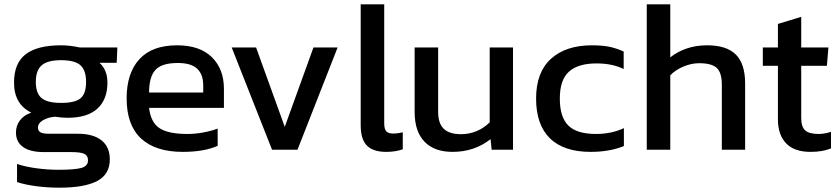

<svg xmlns="http://www.w3.org/2000/svg" viewBox="-20 -694 3896 890"><path d="M59 150V66Q97 79 149 86Q201 93 250 93Q326 93 357 84.5Q388 76 388 49Q388 28 371.5 19.5Q355 11 311 11H183Q120 11 87 -12.5Q54 -36 54 -80Q54 -111 72 -135.5Q90 -160 125 -172Q45 -211 45 -311Q45 -401 99 -442.5Q153 -484 263 -484Q303 -484 350 -474H524L521 -403H441Q478 -370 478 -311Q478 -233 431.5 -190.5Q385 -148 293 -148Q269 -148 234 -153Q202 -150 179 -136.5Q156 -123 156 -102Q156 -87 168 -80.5Q180 -74 208 -74H341Q412 -74 450.5 -43.5Q489 -13 489 45Q489 114 430.5 145Q372 176 255 176Q200 176 147.5 169Q95 162 59 150ZM379 -314Q379 -368 353 -391.5Q327 -415 263 -415Q201 -415 173.5 -391.5Q146 -368 146 -314Q146 -262 172.5 -239.5Q199 -217 263 -217Q328 -217 353.5 -238.5Q379 -260 379 -314Z M567 -238Q567 -355 626 -419.5Q685 -484 801 -484Q906 -484 962 -429Q1018 -374 1018 -282V-194H671Q679 -126 720 -99.5Q761 -73 849 -73Q885 -73 922.5 -80Q960 -87 989 -98V-18Q926 10 827 10Q701 10 634 -52Q567 -114 567 -238ZM922 -265V-298Q922 -349 894 -375.5Q866 -402 804 -402Q730 -402 700.5 -370Q671 -338 671 -265Z M1054 -474H1167L1300 -106L1433 -474H1545L1359 0H1241Z M1652 -113V-674H1761V-123Q1761 -96 1770.5 -85.5Q1780 -75 1801 -75Q1825 -75 1847 -81V-2Q1814 10 1770 10Q1710 10 1681 -19Q1652 -48 1652 -113Z M1902 -175V-474H2011V-175Q2011 -122 2037 -97Q2063 -72 2117 -72Q2156 -72 2190 -86.5Q2224 -101 2250 -127V-474H2358V0H2259L2254 -49Q2179 10 2078 10Q1993 10 1947.5 -37.5Q1902 -85 1902 -175Z M2465 -237Q2465 -359 2534 -421.5Q2603 -484 2724 -484Q2772 -484 2805.5 -477Q2839 -470 2871 -455V-374Q2819 -400 2745 -400Q2660 -400 2617.5 -362Q2575 -324 2575 -237Q2575 -151 2614.5 -112Q2654 -73 2743 -73Q2814 -73 2872 -100V-17Q2806 10 2718 10Q2593 10 2529 -53Q2465 -116 2465 -237Z M2978 -674H3087V-428Q3119 -454 3162.5 -469Q3206 -484 3258 -484Q3348 -484 3391 -441Q3434 -398 3434 -307V0H3326V-302Q3326 -357 3302.5 -379Q3279 -401 3221 -401Q3185 -401 3148 -385.5Q3111 -370 3087 -345V0H2978Z M3586 -141V-389H3516V-474H3586V-583L3694 -616V-474H3820L3813 -389H3694V-147Q3694 -106 3712.5 -89.5Q3731 -73 3775 -73Q3802 -73 3832 -83V-6Q3793 10 3737 10Q3662 10 3624 -29.5Q3586 -69 3586 -141Z"/></svg>

Font: Kanit
Style: Regular
Weight: 400
Designer: Katatrad Team
Foundry: Cadson Demak
Version: Version 1.001